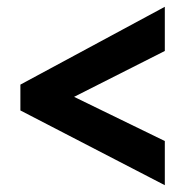

<svg xmlns="http://www.w3.org/2000/svg" viewBox="-20 -609 545 565"><path d="M40 -284V-360L465 -589V-459L198 -324L465 -194V-64Z"/></svg>

Font: Noto Sans Devanagari Condensed ExtraBold
Style: Regular
Weight: 800
Width: 3
Designer: Jelle Bosma - Monotype Design Team
Foundry: Monotype Imaging Inc.
Version: Version 2.004; ttfautohint (v1.8.4.7-5d5b)